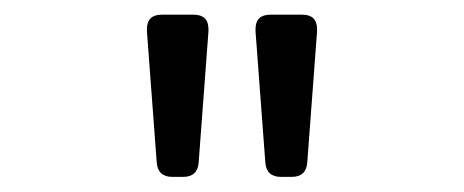

<svg xmlns="http://www.w3.org/2000/svg" viewBox="-20 -762 626 259"><path d="M344.7 -742.2Q344.7 -742.2 387.7 -742.2Q407.7 -742.2 407.7 -722.7Q407.7 -721.2 407.7 -719.7L394.5 -543Q393.1 -523.4 373.5 -523.4H358.9Q339.4 -523.4 337.9 -543L324.7 -719.7Q324.7 -721.2 324.7 -722.7Q324.7 -742.2 344.7 -742.2ZM198.2 -742.2H241.2Q261.2 -742.2 261.2 -722.7Q261.2 -721.2 261.2 -719.7L248 -543Q246.6 -523.4 227.1 -523.4H212.4Q192.9 -523.4 191.4 -543L178.2 -719.7Q178.2 -721.2 178.2 -722.7Q178.2 -742.2 198.2 -742.2Z"/></svg>

Font: Simply Mono
Style: Book
Weight: 400
Designer: Wojciech Kalinowski "wmk69" (wmk69@o2.pl)
Foundry: Wojciech Kalinowski "wmk69" (wmk69@o2.pl)
Version: Version 1.0.0